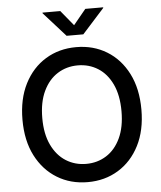

<svg xmlns="http://www.w3.org/2000/svg" viewBox="-62 -997 887 1060"><g transform="rotate(-5 381.5 -467.0)"><path d="M381.8 10.3Q286.6 10.3 212.2 -35.2Q137.7 -80.6 94.7 -164.3Q51.8 -248 51.8 -363.3Q51.8 -479 94.7 -563Q137.7 -647 212.2 -692.4Q286.6 -737.8 381.8 -737.8Q476.6 -737.8 551 -692.4Q625.5 -647 668.2 -563Q710.9 -479 710.9 -363.3Q710.9 -248 668.2 -164.3Q625.5 -80.6 551 -35.2Q476.6 10.3 381.8 10.3ZM381.8 -90.8Q443.8 -90.8 493.4 -122.1Q543 -153.3 571.8 -214.4Q600.6 -275.4 600.6 -363.3Q600.6 -452.1 571.8 -513.2Q543 -574.2 493.4 -605.5Q443.8 -636.7 381.8 -636.7Q319.3 -636.7 269.5 -605.2Q219.7 -573.7 190.7 -512.7Q161.6 -451.7 161.6 -363.3Q161.6 -275.4 190.7 -214.6Q219.7 -153.8 269.5 -122.3Q319.3 -90.8 381.8 -90.8ZM312 -943.8 381.3 -859.4 450.7 -943.8H549.8V-940.4L427.7 -804.7H335L213.4 -940.4V-943.8Z"/></g></svg>

Font: Inter 18pt Medium
Style: Regular
Weight: 500
Designer: Rasmus Andersson
Foundry: rsms
Version: Version 4.001;git-66647c0bb